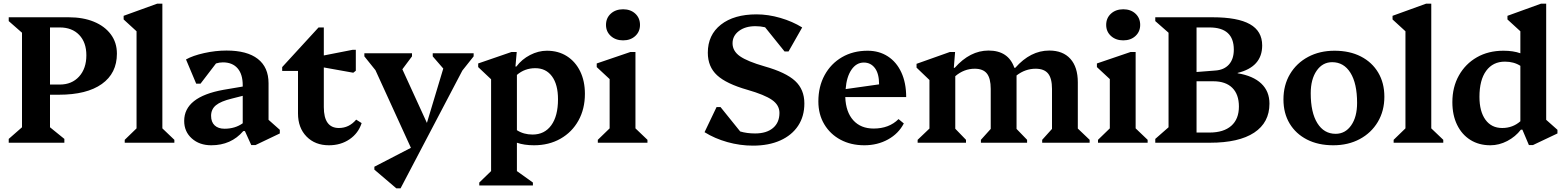

<svg xmlns="http://www.w3.org/2000/svg" viewBox="-20 -785 8601 1056"><path d="M28 0V-21L101 -85V-605L28 -669V-690H358Q437 -690 496.5 -665.5Q556 -641 589.5 -596Q623 -551 623 -490Q623 -382 540 -323Q457 -264 304 -264H255V-85L334 -21V0ZM309 -634H255V-320H309Q375 -320 415 -364Q455 -408 455 -481Q455 -552 415.5 -593Q376 -634 309 -634Z M666 0V-16L731 -79V-613L660 -678V-698L845 -765H873V-79L939 -16V0Z M1142 14Q1077 14 1035 -23.5Q993 -61 993 -120Q993 -252 1209 -291L1315 -309V-316Q1315 -377 1286.5 -409.5Q1258 -442 1206 -442Q1187 -442 1168 -436L1083 -325H1059L1003 -458Q1040 -479 1102.5 -493Q1165 -507 1226 -507Q1339 -507 1398 -461Q1457 -415 1457 -327V-126L1519 -71V-51L1385 13H1362L1327 -64H1318Q1251 14 1142 14ZM1141 -148Q1141 -114 1160.5 -95.5Q1180 -77 1215 -77Q1273 -77 1315 -107V-258L1256 -243Q1194 -228 1167.5 -206Q1141 -184 1141 -148Z M1789 14Q1713 14 1666 -34Q1619 -82 1619 -161V-395H1532V-416L1732 -634H1761V-480L1919 -511H1937V-396L1923 -385L1761 -414V-196Q1761 -81 1844 -81Q1900 -81 1939 -127L1969 -108Q1951 -52 1902.5 -19Q1854 14 1789 14Z M2585 -475 2523 -397 2183 251H2160L2039 148V132L2240 28L2045 -399L1984 -475V-492H2246V-475L2193 -404L2328 -109L2418 -408L2360 -475V-492H2585Z M2616 235V219L2681 156V-349L2610 -416V-436L2793 -499H2822L2815 -419H2820Q2850 -459 2895.5 -482.5Q2941 -506 2988 -506Q3051 -506 3098 -476Q3145 -446 3171 -392.5Q3197 -339 3197 -269Q3197 -186 3161.5 -122Q3126 -58 3062.5 -22Q2999 14 2917 14Q2863 14 2823 0V156L2911 219V235ZM2924 -410Q2866 -410 2823 -373V-69Q2860 -45 2909 -45Q2975 -45 3012 -96Q3049 -147 3049 -239Q3049 -320 3016 -365Q2983 -410 2924 -410Z M3268 0V-16L3333 -79V-350L3262 -416V-436L3447 -499H3475V-79L3541 -16V0ZM3407 -563Q3366 -563 3339.5 -587Q3313 -611 3313 -648Q3313 -686 3339.5 -710Q3366 -734 3407 -734Q3448 -734 3474 -710Q3500 -686 3500 -648Q3500 -611 3474 -587Q3448 -563 3407 -563Z M4121 16Q4050 16 3980.5 -3.5Q3911 -23 3855 -58L3921 -196H3943L4051 -62Q4088 -51 4133 -51Q4196 -51 4231.5 -81Q4267 -111 4267 -164Q4267 -207 4226 -235.5Q4185 -264 4091 -291Q3975 -324 3924 -371Q3873 -418 3873 -495Q3873 -593 3945 -649.5Q4017 -706 4141 -706Q4205 -706 4272 -686.5Q4339 -667 4392 -634L4317 -502H4295L4188 -635Q4163 -641 4135 -641Q4079 -641 4044 -614.5Q4009 -588 4009 -547Q4009 -504 4050 -475.5Q4091 -447 4185 -420Q4302 -387 4353 -340Q4404 -293 4404 -216Q4404 -145 4369.5 -93Q4335 -41 4271.5 -12.5Q4208 16 4121 16Z M4734 14Q4660 14 4603 -16.5Q4546 -47 4513.5 -101.5Q4481 -156 4481 -227Q4481 -309 4515.5 -372Q4550 -435 4611 -470.5Q4672 -506 4752 -506Q4815 -506 4863 -475Q4911 -444 4937.5 -386.5Q4964 -329 4964 -251H4629Q4632 -169 4673 -123.5Q4714 -78 4785 -78Q4870 -78 4922 -130L4951 -106Q4922 -50 4864 -18Q4806 14 4734 14ZM4731 -441Q4690 -441 4663 -401.5Q4636 -362 4631 -295L4815 -321Q4815 -380 4792 -410.5Q4769 -441 4731 -441Z M5027 0V-16L5092 -78V-345L5021 -413V-434L5204 -499H5233L5226 -412H5231Q5315 -507 5417 -507Q5526 -507 5559 -412H5564Q5648 -507 5751 -507Q5826 -507 5867 -461.5Q5908 -416 5908 -332V-78L5973 -16V0H5712V-16L5766 -76V-296Q5766 -354 5744.5 -380.5Q5723 -407 5676 -407Q5619 -407 5571 -370V-76L5629 -16V0H5375V-16L5429 -76V-296Q5429 -354 5408 -380.5Q5387 -407 5341 -407Q5282 -407 5234 -366V-77L5293 -16V0Z M6019 0V-16L6084 -79V-350L6013 -416V-436L6198 -499H6226V-79L6292 -16V0ZM6158 -563Q6117 -563 6090.5 -587Q6064 -611 6064 -648Q6064 -686 6090.5 -710Q6117 -734 6158 -734Q6199 -734 6225 -710Q6251 -686 6251 -648Q6251 -611 6225 -587Q6199 -563 6158 -563Z M6334 0V-21L6407 -85V-605L6334 -669V-690H6649Q6787 -690 6854.5 -652Q6922 -614 6922 -535Q6922 -417 6787 -384V-382Q6872 -368 6917 -325.5Q6962 -283 6962 -215Q6962 -111 6878 -55.5Q6794 0 6635 0ZM6632 -634H6561V-389L6663 -397Q6712 -400 6739 -430Q6766 -460 6766 -512Q6766 -634 6632 -634ZM6653 -338H6561V-56H6632Q6710 -56 6752 -93Q6794 -130 6794 -199Q6794 -266 6757.5 -302Q6721 -338 6653 -338Z M7313 14Q7230 14 7168.5 -17.5Q7107 -49 7073 -105.5Q7039 -162 7039 -238Q7039 -317 7075 -377.5Q7111 -438 7174.5 -472Q7238 -506 7320 -506Q7403 -506 7464.5 -474.5Q7526 -443 7560 -386Q7594 -329 7594 -253Q7594 -175 7558 -114.5Q7522 -54 7458.5 -20Q7395 14 7313 14ZM7326 -49Q7379 -49 7411.5 -95.5Q7444 -142 7444 -219Q7444 -326 7407.5 -384.5Q7371 -443 7307 -443Q7254 -443 7221.5 -396Q7189 -349 7189 -272Q7189 -166 7225.5 -107.5Q7262 -49 7326 -49Z M7645 0V-16L7710 -79V-613L7639 -678V-698L7824 -765H7852V-79L7918 -16V0Z M8177 14Q8114 14 8067 -15.5Q8020 -45 7994 -98.5Q7968 -152 7968 -223Q7968 -306 8004 -370Q8040 -434 8103 -470Q8166 -506 8249 -506Q8303 -506 8342 -492V-613L8271 -678V-698L8456 -765H8484V-126L8546 -71V-51L8411 13H8389L8353 -72H8345Q8315 -33 8270 -9.5Q8225 14 8177 14ZM8117 -252Q8117 -172 8150 -126.5Q8183 -81 8242 -81Q8300 -81 8342 -118V-423Q8306 -446 8257 -446Q8191 -446 8154 -395.5Q8117 -345 8117 -252Z"/></svg>

Font: Platypi SemiBold
Style: Regular
Weight: 600
Designer: David Sargent
Foundry: Bolt Cutter Type
Version: Version 1.200; ttfautohint (v1.8.4.7-5d5b)